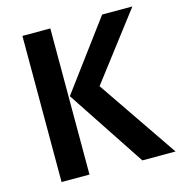

<svg xmlns="http://www.w3.org/2000/svg" viewBox="-103 -784 827 877"><g transform="rotate(-15 310.0 -345.5)"><path d="M213 -691V0H81V-691ZM601 -691 362 -378 620 0H463L219 -369L458 -691Z"/></g></svg>

Font: FiraGO Medium
Style: Regular
Weight: 500
Designer: bBox Type
Foundry: bBox Type GmbH
Version: Version 1.001;PS 001.001;hotconv 1.0.88;makeotf.lib2.5.64775